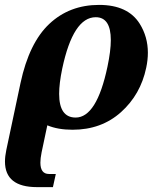

<svg xmlns="http://www.w3.org/2000/svg" viewBox="-97 -520 672 784"><path d="M211.9 -40Q297.9 -40 341.8 -247.6Q355.5 -312.5 355.5 -356.4Q355.5 -449.7 293.9 -449.7Q201.7 -449.7 157.2 -240.2Q144.5 -179.2 144.5 -136.7Q144.5 -40 211.9 -40ZM119.1 244.1H54.2Q-76.7 244.1 -76.7 139.6Q-76.7 118.7 -71.3 92.8L-13.2 -181.2Q22 -345.2 104.5 -422.6Q187 -500 307.6 -500Q425.3 -500 473.6 -422.9Q506.8 -369.6 506.8 -304.7Q506.8 -274.9 500 -243.2Q477.1 -133.8 397 -62Q316.9 9.8 199.2 9.8Q139.2 9.8 96.2 -8.3L72.8 102.5Q67.9 127 67.9 144Q67.9 190.4 103 190.4H130.9Z"/></svg>

Font: Munson
Style: Bold Italic
Weight: 700
Italic angle: -12°
Designer: Paul James MIller
Foundry: High-Logic / Made with FontCreator
Version: Version 2.10;May 5, 2019;FontCreator 11.5.0.2430 64-bit